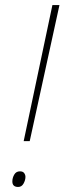

<svg xmlns="http://www.w3.org/2000/svg" viewBox="-20 -734 277 762"><path d="M74 -174 188 -714H216L98 -174ZM52 8Q29 8 29 -14Q29 -28 36.5 -41Q44 -54 59 -54Q71 -54 76 -47Q81 -40 81 -32Q81 -19 73.5 -5.5Q66 8 52 8Z"/></svg>

Font: Noto Sans Thin
Style: Italic
Weight: 100
Italic angle: -12°
Designer: Monotype Design Team
Foundry: Monotype Imaging Inc.
Version: Version 2.013; ttfautohint (v1.8.4.7-5d5b)